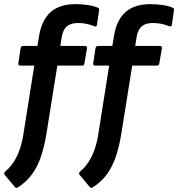

<svg xmlns="http://www.w3.org/2000/svg" viewBox="-37 -714 862 929"><path d="M255.1 -491.7H373.2Q386 -491.7 384 -480.5L371.5 -407.6Q370.1 -396.5 360 -396.5H240.4L187.8 -67.6Q177.3 -3.1 160.4 45.9Q143.4 94.9 116.5 131.2Q89.5 167.5 48.4 193.3Q40.9 197.6 34.9 190.9L-13.8 132.5Q-20.9 123.7 -11.1 115.3Q12.6 95.4 29.6 69Q46.6 42.6 58.7 8Q70.9 -26.7 77.1 -70.1L128.8 -396.5H61.3Q50.2 -396.5 51.6 -407.6L62.8 -480.5Q65.1 -491.7 74.6 -491.7H144.1L152 -539.6Q164.7 -616.9 207.9 -655.4Q251.1 -694 328.7 -694Q358.4 -694 387.4 -689.7Q416.5 -685.4 435.5 -677.1Q444.2 -673.8 442.5 -664.7L432.3 -594.7Q430 -582 419.9 -586.9Q400.9 -594.5 381.9 -598.6Q362.9 -602.7 340.7 -602.7Q304.8 -602.7 286 -586.2Q267.2 -569.6 261.3 -532.5ZM617.4 -491.7H735.6Q748.4 -491.7 746.4 -480.5L733.8 -407.6Q732.4 -396.5 722.4 -396.5H602.7L550.1 -67.6Q539.7 -3.1 522.7 45.9Q505.7 94.9 478.8 131.2Q451.9 167.5 410.7 193.3Q403.3 197.6 397.3 190.9L348.5 132.5Q341.5 123.7 351.3 115.3Q374.9 95.4 391.9 69Q408.9 42.6 421 8Q433.2 -26.7 439.5 -70.1L491.1 -396.5H423.7Q412.5 -396.5 413.9 -407.6L425.1 -480.5Q427.5 -491.7 436.9 -491.7H506.4L514.3 -539.6Q527 -616.9 570.2 -655.4Q613.4 -694 691.1 -694Q720.7 -694 749.8 -689.7Q778.8 -685.4 797.8 -677.1Q806.5 -673.8 804.9 -664.7L794.7 -594.7Q792.3 -582 782.2 -586.9Q763.2 -594.5 744.2 -598.6Q725.2 -602.7 703.1 -602.7Q667.1 -602.7 648.3 -586.2Q629.5 -569.6 623.6 -532.5Z"/></svg>

Font: Sofia Sans Semi Condensed
Style: Italic
Weight: 400
Italic angle: -9°
Designer: Botio Nikoltchev, Ani Petrova
Foundry: lettersoup
Version: Version 4.101